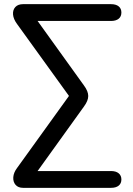

<svg xmlns="http://www.w3.org/2000/svg" viewBox="-20 -725 640 925"><path d="M62 84.6 324.1 -279.3V-246.4L62 -609.6Q44.6 -633.2 42.8 -655.2Q41.1 -677.3 54 -691.2Q66.9 -705 91.4 -705H514.5Q538.6 -705 551.7 -694.4Q564.8 -683.7 564.8 -664.7Q564.8 -645.3 551.7 -634.7Q538.6 -624 514.5 -624H144.4V-647.2L384.9 -312.7Q405.1 -285 405.1 -262.5Q405.1 -240 384.9 -212.3L144.4 122.2V99H514.5Q538.6 99 551.7 109.9Q564.8 120.7 564.8 139.7Q564.8 158.7 551.7 169.4Q538.6 180 514.5 180H91.4Q67.6 180 55 165.5Q42.5 151 44 128.7Q45.6 106.5 62 84.6Z"/></svg>

Font: SN Pro Thin
Style: Regular
Weight: 200
Designer: Tobias Whetton
Foundry: Supernotes
Version: Version 1.003;Glyphs 3.3 (3324)